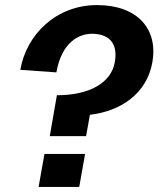

<svg xmlns="http://www.w3.org/2000/svg" viewBox="-20 -736 635 756"><path d="M204 -361 176 -200H319L334 -284C454 -298 558 -366 580 -491C603 -621 522 -716 362 -716C202 -716 84 -601 60 -461L202 -451C223 -571 292 -603 342 -603C392 -603 448 -581 432 -491C418 -411 334 -361 204 -361ZM132 0H292L315 -130H155Z"/></svg>

Font: Uncut Sans
Style: Bold Italic
Weight: 700
Italic angle: -10°
Designer: Kasper Nordkvist
Foundry: Uncut Type
Version: Version 1.111;FEAKit 1.0